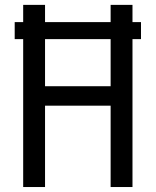

<svg xmlns="http://www.w3.org/2000/svg" viewBox="-20 -752 626 772"><path d="M73.2 0V-594.7H39.1V-663.1H73.2V-732.4H161.1V-663.1H424.8V-732.4H512.7V-663.1H546.9V-594.7H512.7V0H424.8V-327.1H161.1V0ZM424.8 -594.7H161.1V-405.3H424.8Z"/></svg>

Font: Consola Mono
Style: Book
Weight: 400
Monospace: yes
Designer: Wojciech Kalinowski "wmk69" (wmk69@o2.pl)
Foundry: Wojciech Kalinowski "wmk69" (wmk69@o2.pl)
Version: Version 2.1.0